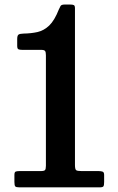

<svg xmlns="http://www.w3.org/2000/svg" viewBox="-20 -806 506 826"><path d="M42 -23V-53Q42 -65 46.8 -67.5Q51.5 -70 64 -70H154.5Q169.5 -70 173.5 -74.2Q177.5 -78.5 177.5 -93V-568Q177.5 -581.5 174 -586.5Q170.5 -591.5 157 -591.5H76Q64.5 -591.5 59.2 -594Q54 -596.5 54 -609V-637.5Q54 -653 59.5 -657Q65 -661 80.5 -661.5Q114 -662 141.5 -668.2Q169 -674.5 191.8 -696.2Q214.5 -718 233 -765Q237 -774 240.5 -780.2Q244 -786.5 259 -786.5H281.5Q293 -786.5 297.8 -784Q302.5 -781.5 302.5 -770.5V-96.5Q302.5 -78 307.5 -74Q312.5 -70 331 -70H404.5Q415 -70 421.5 -67.5Q428 -65 428 -53.5V-23Q428 -9 425 -4.5Q422 0 408.5 0H63.5Q49.5 0 45.8 -4Q42 -8 42 -23Z"/></svg>

Font: Besley* Narrow Semi
Style: Regular
Weight: 600
Width: 4
Designer: Owen Earl
Foundry: indestructible type*
Version: Version 3.000; ttfautohint (v1.8.3)